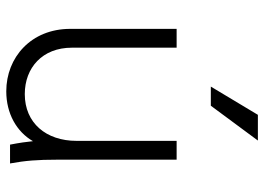

<svg xmlns="http://www.w3.org/2000/svg" viewBox="-135 -695 842 612"><g transform="rotate(90 286.0 -389.0)"><path d="M271 12C342 12 400 -21 430 -73C432 -53 435 -31 441 0H501C492 -49 489 -88 489 -149V-531H429V-212C429 -115 372 -47 280 -47C196 -47 132 -103 132 -197V-531H72V-192C72 -67 163 12 271 12ZM256 -640H317L428 -790H346Z"/></g></svg>

Font: Mluvka Light
Style: Regular
Weight: 300
Designer: Modified by Jiří Krblich, Original typeface by Gumpita Rahayu
Foundry: Gumpita Rahayu & Jiří Krblich
Version: Version 2.000;Glyphs 3.1.1 (3134)